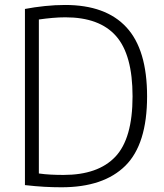

<svg xmlns="http://www.w3.org/2000/svg" viewBox="-20 -768 678 793"><path d="M234 5.5Q198 5.5 162.8 3.5Q127.5 1.5 83 -3.5V-731Q122 -738.5 165 -743Q208 -747.5 249 -747.5Q417 -747.5 502.2 -655.2Q587.5 -563 587.5 -370Q587.5 -172.5 497.8 -83.5Q408 5.5 234 5.5ZM242.5 -45.5Q385 -45.5 456.2 -120.5Q527.5 -195.5 527.5 -370Q527.5 -542 459.2 -619.2Q391 -696.5 250 -696.5Q224 -696.5 196.2 -694Q168.5 -691.5 140.5 -687.5V-51.5Q165.5 -48 190 -46.8Q214.5 -45.5 242.5 -45.5Z"/></svg>

Font: Encode Sans Semi Condensed Light
Style: Regular
Weight: 300
Width: 4
Designer: Multiple Designers
Foundry: Impallari Type
Version: Version 3.000; ttfautohint (v1.8.3) -l 8 -r 50 -G 200 -x 14 